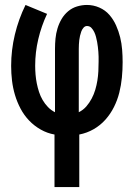

<svg xmlns="http://www.w3.org/2000/svg" viewBox="-20 -540 540 775"><path d="M200 215V3Q171 -2 144.5 -17Q118 -32 97.5 -53.5Q77 -75 63 -101.5Q49 -128 40.5 -156.5Q32 -185 28.5 -214.5Q25 -244 25 -274Q25 -338 40 -400.5Q55 -463 83 -520L170 -484Q147 -435 134.5 -382Q122 -329 122 -275Q122 -257 123.5 -239Q125 -221 128.5 -203.5Q132 -186 137.5 -169Q143 -152 152 -136.5Q161 -121 173.5 -108Q186 -95 202 -87V-343Q202 -364 204 -384.5Q206 -405 212 -425Q218 -445 228.5 -463Q239 -481 255 -494.5Q271 -508 291 -514Q311 -520 331 -520Q357 -520 381 -509.5Q405 -499 421.5 -480Q438 -461 448.5 -437.5Q459 -414 465 -389.5Q471 -365 473 -339.5Q475 -314 475 -289Q475 -258 472 -227Q469 -196 461.5 -166Q454 -136 440 -108Q426 -80 405.5 -57Q385 -34 358 -18.5Q331 -3 300 3V215ZM298 -87Q316 -96 328.5 -110.5Q341 -125 350 -142Q359 -159 364.5 -177.5Q370 -196 373 -214.5Q376 -233 377 -252.5Q378 -272 378 -291Q378 -301 378 -311Q378 -321 377 -331Q376 -341 375 -351Q374 -361 372 -371Q370 -381 367.5 -391Q365 -401 360.5 -410.5Q356 -420 349 -427.5Q342 -435 331 -435Q323 -435 317 -428Q311 -421 308 -412.5Q305 -404 303 -395.5Q301 -387 300 -378.5Q299 -370 298.5 -361Q298 -352 298 -343Z"/></svg>

Font: Iosevka Curly Slab Semibold
Style: Regular
Weight: 600
Monospace: yes
Designer: Belleve Invis
Foundry: Belleve Invis
Version: Version 22.1.2; ttfautohint (v1.8.4)